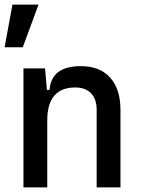

<svg xmlns="http://www.w3.org/2000/svg" viewBox="-20 -815 626 835"><path d="M0 -609.4 34.2 -794.9H147.5L79.1 -609.4ZM400.4 0V-336.9Q400.4 -383.8 376 -409.2Q351.6 -434.6 307.6 -434.6Q185.5 -434.6 185.5 -291L155.3 -423.8H195.3Q199.7 -476.1 233.4 -501.7Q267.1 -527.3 332 -527.3Q414.1 -527.3 459 -477.5Q503.9 -427.7 503.9 -336.9V0ZM82 0V-517.6H175.8L185.5 -408.2V0Z"/></svg>

Font: Cascadia Mono
Style: Regular
Weight: 400
Monospace: yes
Designer: Aaron Bell
Foundry: Saja Typeworks
Version: Version 2102.003